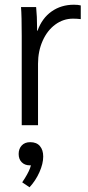

<svg xmlns="http://www.w3.org/2000/svg" viewBox="-20 -530 374 813"><path d="M72 -378Q72 -463 69 -500H133Q137 -461 137 -412V-400H139Q158 -453 198.5 -481.5Q239 -510 293 -510Q311 -510 322 -507V-449Q306 -451 289 -451Q248 -451 214 -426Q180 -401 160.5 -357Q141 -313 141 -260V0H72ZM163 133Q163 163 147 199Q131 235 105 263L74 242Q77 238 86 223.5Q95 209 101.5 195.5Q108 182 111 170H105Q85 170 72 157Q59 144 59 122Q59 100 72 86Q85 72 108 72Q135 72 149 88.5Q163 105 163 133Z"/></svg>

Font: Sarabun Light
Style: Regular
Weight: 300
Designer: Suppakit Chalermlarp | Katatrad Co.,Ltd.
Foundry: Cadson Demak Co.,Ltd.
Version: Version 1.000; ttfautohint (v1.6)